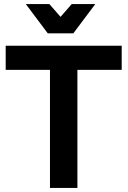

<svg xmlns="http://www.w3.org/2000/svg" viewBox="-20 -925 628 945"><path d="M8 -700V-581H226V0H361V-581H579V-700ZM333 -905 278 -842 223 -905H107L215 -761H341L449 -905Z"/></svg>

Font: Argentum Sans Medium
Style: Regular
Weight: 500
Designer: Julieta Ulanovsky
Foundry: Julieta Ulanovsky
Version: Version 5.001;January 29, 2019;FontCreator 11.5.0.2425 64-bi